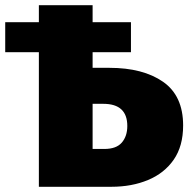

<svg xmlns="http://www.w3.org/2000/svg" viewBox="-20 -716 732 736"><path d="M407 0H129V-516H0V-631H129V-696H335V-631H482V-516H335V-456H399Q528 -456 605 -402.5Q682 -349 682 -235Q682 -156 646 -104Q610 -52 547.5 -26Q485 0 407 0ZM380 -145Q426 -145 447 -169.5Q468 -194 468 -233Q468 -318 376 -318H335V-145Z"/></svg>

Font: Trujillo Black
Style: Regular
Weight: 900
Designer: Fira Sans original fonts by bBox Type GmbH, Carrois Corporate GbR, & Edenspiekermann AG / Changes by Cristiano Sobral
Foundry: Fira Sans original fonts by bBox Type GmbH, Carrois Corporate GbR, & Edenspiekermann AG / Changes by Cristiano Sobral
Version: Version 4.301;July 28, 2020;FontCreator 13.0.0.2655 64-bit